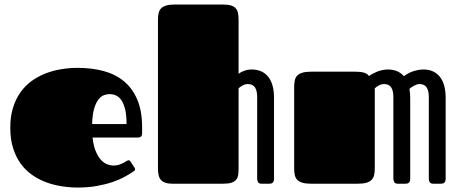

<svg xmlns="http://www.w3.org/2000/svg" viewBox="-20 -820 2054 857"><path d="M487.3 -81.1Q500.5 -81.1 511.2 -84.7Q522 -88.4 530.5 -92.8Q539.1 -97.2 544.7 -100.8Q550.3 -104.5 553.2 -104.5Q557.6 -104.5 559.3 -103Q561 -101.6 563.5 -97.7L580.6 -71.3Q583 -67.4 583 -64.5Q583 -61 581.1 -59.1Q579.1 -57.1 577.1 -55.7Q561 -44.4 537.6 -31.5Q514.2 -18.6 483.2 -7.8Q452.1 2.9 413.1 10Q374 17.1 327.1 17.1Q290.5 17.1 253.9 11.2Q217.3 5.4 183.8 -7.3Q150.4 -20 121.6 -40.5Q92.8 -61 71.5 -90.8Q50.3 -120.6 38.1 -159.9Q25.9 -199.2 25.9 -250Q25.9 -299.8 38.1 -339.1Q50.3 -378.4 71.5 -408.2Q92.8 -438 121.6 -458.7Q150.4 -479.5 183.8 -492.4Q217.3 -505.4 253.9 -511.2Q290.5 -517.1 327.1 -517.1Q388.2 -517.1 440.7 -503.4Q493.2 -489.7 531.7 -458.5Q570.3 -427.2 592.3 -376.5Q614.3 -325.7 614.3 -252V-224.6Q614.3 -215.8 609.9 -210.9Q605.5 -206.1 595.2 -206.1H393.1Q397 -169.9 407 -145.8Q417 -121.6 429.9 -107.2Q442.9 -92.8 458 -86.9Q473.1 -81.1 487.3 -81.1ZM544.9 -266.1Q544.9 -305.2 538.8 -330.8Q532.7 -356.4 522.5 -371.8Q512.2 -387.2 498.3 -393.6Q484.4 -399.9 469.2 -399.9Q458 -399.9 444.8 -395.5Q431.6 -391.1 420.2 -377Q408.7 -362.8 400.6 -336.4Q392.6 -310.1 391.1 -266.1Z M1044.9 -490.7Q1055.7 -499 1070.8 -504.4Q1085.9 -509.8 1104 -509.8Q1150.9 -509.8 1177 -477.5Q1203.1 -445.3 1203.1 -382.8V-22.9Q1203.1 -14.6 1200.9 -10Q1198.7 -5.4 1195.6 -3.2Q1192.4 -1 1188 -0.5Q1183.6 0 1179.2 0H1147.9Q1135.3 0 1131.6 -7.3Q1127.9 -14.6 1127.9 -22.9V-387.7Q1127.9 -415.5 1117.9 -430.2Q1107.9 -444.8 1085.9 -444.8Q1074.7 -444.8 1063.2 -438.7Q1051.8 -432.6 1044.9 -425.8V-68.4Q1044.9 -51.3 1043 -38.6Q1041 -25.9 1033.7 -17.3Q1026.4 -8.8 1012.7 -4.4Q999 0 975.6 0H749.5Q730.5 0 718 -4.4Q705.6 -8.8 698.2 -17.1Q690.9 -25.4 688 -38.1Q685.1 -50.8 685.1 -67.9V-731.9Q685.1 -748.5 688 -761.5Q690.9 -774.4 699.2 -782.7Q707.5 -791 722.2 -795.4Q736.8 -799.8 760.3 -799.8H974.1Q996.1 -799.8 1010 -795.9Q1023.9 -792 1031.7 -783.4Q1039.6 -774.9 1042.2 -762.2Q1044.9 -749.5 1044.9 -731.9Z M1293 -432.1Q1293 -448.7 1295.9 -461.7Q1298.8 -474.6 1307.1 -482.9Q1315.4 -491.2 1330.1 -495.6Q1344.7 -500 1368.2 -500H1567.9Q1589.8 -500 1605 -495.6Q1620.1 -491.2 1627 -480.5Q1633.3 -485.4 1642.6 -490.5Q1651.9 -495.6 1662.8 -500Q1673.8 -504.4 1686.3 -507.1Q1698.7 -509.8 1711.9 -509.8Q1756.8 -509.8 1782.7 -480Q1789.6 -484.9 1797.4 -489.7Q1807.1 -495.6 1818.8 -500Q1830.6 -504.4 1843.8 -507.1Q1856.9 -509.8 1870.1 -509.8Q1917 -509.8 1943.1 -477.5Q1969.2 -445.3 1969.2 -382.8V-22.9Q1969.2 -14.6 1967 -10Q1964.8 -5.4 1961.4 -3.2Q1958 -1 1953.6 -0.5Q1949.2 0 1944.8 0H1914.1Q1901.4 0 1897.7 -7.3Q1894 -14.6 1894 -22.9V-387.7Q1894 -415.5 1884 -430.2Q1874 -444.8 1852.1 -444.8Q1846.2 -444.8 1839.8 -442.6Q1833.5 -440.4 1827.1 -437Q1820.8 -433.6 1815.4 -429.7Q1811 -426.3 1807.6 -423.3Q1811 -404.8 1811 -382.8V-22.9Q1811 -14.6 1808.8 -10Q1806.6 -5.4 1803.5 -3.2Q1800.3 -1 1795.9 -0.5Q1791.5 0 1787.1 0H1755.9Q1743.2 0 1739.5 -7.3Q1735.8 -14.6 1735.8 -22.9V-387.7Q1735.8 -415.5 1725.8 -430.2Q1715.8 -444.8 1693.8 -444.8Q1682.6 -444.8 1671.1 -438.7Q1659.7 -432.6 1652.8 -425.8V-68.4Q1652.8 -51.3 1649.9 -38.6Q1647 -25.9 1638.7 -17.3Q1630.4 -8.8 1615.7 -4.4Q1601.1 0 1577.6 0H1368.2Q1344.7 0 1330.1 -4.4Q1315.4 -8.8 1307.1 -17.1Q1298.8 -25.4 1295.9 -38.1Q1293 -50.8 1293 -67.9Z"/></svg>

Font: Fascinate
Style: Regular
Weight: 900
Designer: Astigmatic (AOETI)
Foundry: Astigmatic (AOETI)
Version: Version 1.000